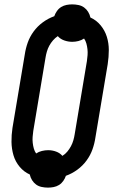

<svg xmlns="http://www.w3.org/2000/svg" viewBox="-20 -806 540 877"><path d="M199 51Q185 51 170.5 48Q156 45 145 37Q134 29 126.5 17Q119 5 116 -9Q89 -21 69.5 -44.5Q50 -68 41.5 -97Q33 -126 32.5 -157.5Q32 -189 37 -222L93 -556Q97 -584 106.5 -611Q116 -638 133.5 -662Q151 -686 175.5 -704Q200 -722 228 -732Q232 -744 240 -755.5Q248 -767 259.5 -774Q271 -781 284 -783.5Q297 -786 310 -786Q324 -786 338.5 -783Q353 -780 364 -772Q375 -764 382.5 -752Q390 -740 393 -726Q420 -714 439.5 -690.5Q459 -667 468 -638Q477 -609 477 -577.5Q477 -546 472 -513L416 -179Q412 -151 402.5 -124Q393 -97 375.5 -73Q358 -49 333.5 -31Q309 -13 281 -3Q277 9 269 20.5Q261 32 249.5 39Q238 46 225 48.5Q212 51 199 51ZM265 -94Q278 -102 287.5 -113.5Q297 -125 304 -138Q311 -151 315 -165Q319 -179 321 -192L377 -527Q379 -541 380 -554.5Q381 -568 379.5 -581.5Q378 -595 374.5 -607.5Q371 -620 364 -630Q352 -622 338 -618.5Q324 -615 310 -615Q291 -615 273 -621.5Q255 -628 244 -641Q232 -633 222 -621.5Q212 -610 205 -597Q198 -584 194 -570Q190 -556 188 -543L132 -208Q130 -194 129 -180.5Q128 -167 129.5 -153.5Q131 -140 134.5 -127.5Q138 -115 145 -105Q157 -113 171.5 -116.5Q186 -120 200 -120Q219 -120 236.5 -113.5Q254 -107 265 -94Z"/></svg>

Font: Iosevka Curly Slab Semibold
Style: Italic
Weight: 600
Italic angle: -9°
Monospace: yes
Designer: Belleve Invis
Foundry: Belleve Invis
Version: Version 22.1.2; ttfautohint (v1.8.4)